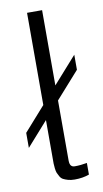

<svg xmlns="http://www.w3.org/2000/svg" viewBox="-84 -730 416 779"><g transform="rotate(-10 124.0 -340.0)"><path d="M147.9 -68.8Q147.9 -48.3 161.6 -43.9Q164.6 -43 168 -43Q193.4 -43 219.2 -47.9V0Q192.9 9.8 159.2 9.8Q143.6 9.8 131.8 6.3Q120.1 2.9 112.3 -1.2Q104.5 -5.4 99.4 -14.4Q94.2 -23.4 91.6 -29.8Q88.9 -36.1 87.4 -49.3Q85.9 -62.5 85.9 -68.8Q85.9 -75.2 85.9 -90.3Q85.9 -96.2 85.9 -99.1V-248L-2 -148.9V-210.9L85.9 -310.1V-689.9H147.9V-379.9L245.1 -489.3V-427.2L147.9 -317.9Z"/></g></svg>

Font: HK Grotesk Light
Style: Regular
Weight: 300
Designer: Alfredo Marco Pradil and Stefan Peev
Foundry: Hanken Design Co.
Version: Version 1.045;PS 001.045;hotconv 1.0.88;makeotf.lib2.5.64775